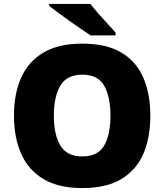

<svg xmlns="http://www.w3.org/2000/svg" viewBox="-20 -947 837 977"><path d="M745 -358Q745 -247 709.5 -164.5Q674 -82 597.5 -36Q521 10 398 10Q278 10 201 -36Q124 -82 87.5 -165Q51 -248 51 -359Q51 -470 88 -552.5Q125 -635 202 -680Q279 -725 399 -725Q521 -725 597.5 -679.5Q674 -634 709.5 -551.5Q745 -469 745 -358ZM254 -358Q254 -261 287.5 -206Q321 -151 398 -151Q478 -151 510 -206Q542 -261 542 -358Q542 -455 510 -511Q478 -567 399 -567Q320 -567 287 -511Q254 -455 254 -358ZM440 -927Q457 -905 480.5 -878Q504 -851 528 -825.5Q552 -800 568 -781V-767H441Q421 -780 392.5 -799.5Q364 -819 333.5 -840.5Q303 -862 275.5 -882.5Q248 -903 230 -917V-927Z"/></svg>

Font: Noto Sans Georgian Black
Style: Regular
Weight: 900
Designer: Monotype Design Team, Akaki Razmadze
Foundry: Google LLC
Version: Version 2.005; ttfautohint (v1.8.4.7-5d5b)